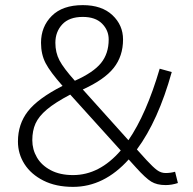

<svg xmlns="http://www.w3.org/2000/svg" viewBox="-20 -714 754 749"><path d="M674 0Q650 8 626 8Q592 8 570 -5.5Q548 -19 511 -60L482 -92Q386 15 265 15Q198 15 149.5 -9.5Q101 -34 75.5 -74Q50 -114 50 -162Q50 -230 89 -280Q128 -330 224 -379Q176 -433 158 -467.5Q140 -502 140 -547Q140 -610 182 -652Q224 -694 303 -694Q377 -694 418.5 -655Q460 -616 460 -560Q460 -495 423.5 -449Q387 -403 303 -365L481 -167Q551 -269 603 -446L650 -433Q597 -243 514 -131L552 -89Q577 -62 592.5 -50.5Q608 -39 626 -39Q645 -39 663 -44ZM196 -547Q196 -509 212 -478.5Q228 -448 272 -399Q344 -431 374 -468Q404 -505 404 -560Q404 -596 378 -622Q352 -648 303 -648Q250 -648 223 -619Q196 -590 196 -547ZM451 -127 254 -345Q195 -314 163 -287Q131 -260 118.5 -232Q106 -204 106 -167Q106 -131 124 -100Q142 -69 178 -50Q214 -31 265 -31Q368 -31 451 -127Z"/></svg>

Font: Martel Sans ExtraLight
Style: Regular
Weight: 275
Designer: Dan Reynolds and Mathieu Réguer
Foundry: Dan Reynolds and Mathieu Réguer
Version: Version 1.002; ttfautohint (v1.1) -l 5 -r 5 -G 72 -x 0 -D la